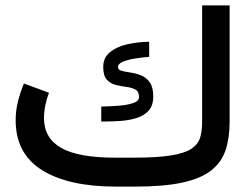

<svg xmlns="http://www.w3.org/2000/svg" viewBox="-20 -692 934 712"><path d="M477.5 -107.4Q564 -107.4 614.7 -115.7Q665.5 -124 690.2 -140.6Q714.8 -157.2 722.2 -181.9Q729.5 -206.5 729.5 -239.3V-671.9H831.5V-240.2Q831.5 -180.2 816.4 -135Q801.3 -89.8 762.9 -59.8Q724.6 -29.8 656 -14.9Q587.4 0 481 0H410.2Q233.9 0 136 -61Q38.1 -122.1 38.1 -246.1Q38.1 -282.7 46.9 -317.1Q55.7 -351.6 68.8 -382.3L161.6 -348.1Q153.3 -327.1 148.2 -301.8Q143.1 -276.4 143.1 -253.4Q143.6 -179.2 207.3 -143.3Q271 -107.4 405.3 -107.4ZM355.5 -296.9Q389.2 -297.4 421.4 -300Q453.6 -302.7 474.6 -310.1Q495.6 -317.4 495.6 -332Q495.6 -352.5 482.2 -359.9Q468.8 -367.2 449 -369.6Q429.2 -372.1 409.4 -377Q389.6 -381.8 376.2 -396.5Q362.8 -411.1 362.8 -443.8Q362.8 -478.5 388.4 -499Q414.1 -519.5 453.1 -528.1Q492.2 -536.6 533.2 -537.1V-481Q509.3 -479.5 482.4 -475.3Q455.6 -471.2 436.5 -463.4Q417.5 -455.6 417.5 -443.4Q417.5 -433.1 430.7 -429.4Q443.8 -425.8 463.4 -423.1Q482.9 -420.4 502.4 -412.8Q522 -405.3 535.2 -387Q548.3 -368.7 548.3 -334Q548.3 -300.8 531.5 -282Q514.6 -263.2 486.8 -254.4Q459 -245.6 424.8 -243.4Q390.6 -241.2 355.5 -241.2Z"/></svg>

Font: Vazir Medium WOL
Style: Medium-WOL
Weight: 500
Designer: Saber Rastikerdar
Foundry: Saber Rastikerdar
Version: Version 27.0.1